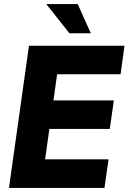

<svg xmlns="http://www.w3.org/2000/svg" viewBox="-20 -921 630 941"><path d="M24 0H492L512 -140H201L222 -289H518L538 -429H242L260 -557H571L590 -697H122ZM207 -901 320 -758H425L361 -901Z"/></svg>

Font: HK Grotesk Black
Style: Italic
Weight: 900
Italic angle: -16°
Designer: Alfredo Marco Pradil
Foundry: Hanken Design Co.
Version: Version 3.001;FEAKit 1.0